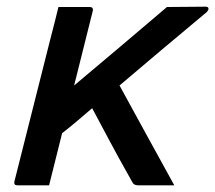

<svg xmlns="http://www.w3.org/2000/svg" viewBox="-20 -555 644 575"><path d="M127 0H32Q21 0 23 -11L130 -435Q138 -466 144.5 -491.5Q151 -517 155 -534H250Q254 -534 257 -531Q259 -527 258 -523L202 -299Q271 -357 341 -416Q411 -475 480 -534L596 -535Q606 -535 604 -526Q603 -524 601 -521Q599 -518 591 -512Q525 -457 462 -404Q399 -351 338 -299Q379 -224 419.5 -150Q460 -76 502 0H394Q380 0 376 -10Q373 -16 361.5 -36Q350 -56 335 -83.5Q320 -111 304.5 -140Q289 -169 276 -193.5Q263 -218 256 -231Q234 -212 211.5 -193Q189 -174 166 -156Z"/></svg>

Font: Recursive Mn Lnr St Med
Style: Italic
Weight: 500
Italic angle: -15°
Monospace: yes
Version: Version 1.079;hotconv 1.0.112;makeotfexe 2.5.65598; ttfautoh